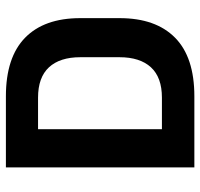

<svg xmlns="http://www.w3.org/2000/svg" viewBox="-34 -645 679 651"><g transform="rotate(-90 305.5 -319.5)"><path d="M155 0V-110H300Q368.5 -110 402.8 -147.2Q437 -184.5 437 -254V-386.5Q437 -456 402.8 -493Q368.5 -530 300 -530H154.5V-639H304.5Q436.5 -639 503 -574Q569.5 -509 569.5 -387V-253.5Q569.5 -131 503.2 -65.5Q437 0 304.5 0ZM63.5 0V-639H193V0Z"/></g></svg>

Font: Anek Bangla Medium SemiBold
Style: Regular
Weight: 600
Version: Version 1.003